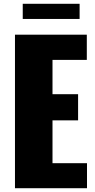

<svg xmlns="http://www.w3.org/2000/svg" viewBox="-20 -993 499 1013"><path d="M100 -893V-973H400V-893ZM59 0V-810H438V-677H257V-496H392V-358H257V-132H439V0Z"/></svg>

Font: Oswald Heavy
Style: Regular
Weight: 400
Designer: Vernon Adams
Foundry: Vernon Adams
Version: Version 4.101